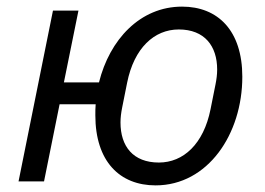

<svg xmlns="http://www.w3.org/2000/svg" viewBox="-20 -548 801 580"><path d="M450 12C608 12 712 -143 712 -316C712 -456 638 -528 530 -528C403 -528 311 -428 279 -299H173L217 -516H140L36 0H113L160 -233H269C268 -222 268 -211 268 -200C268 -60 342 12 450 12ZM460 -57C382 -57 344 -106 344 -178C344 -193 346 -208 349 -223L364 -298C385 -403 446 -459 520 -459C598 -459 636 -409 636 -338C636 -323 634 -308 631 -293L616 -218C595 -113 534 -57 460 -57Z"/></svg>

Font: Braiins Sans
Style: Italic
Weight: 400
Italic angle: -11.31°
Designer: Mike Abbink, Paul van der Laan, Pieter van Rosmalen, Jiri Chlebus, Lubos Buracinsky
Foundry: Bold Monday, Sudetype
Version: Version 1.000;hotconv 1.0.109;makeotfexe 2.5.65596